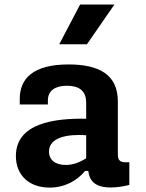

<svg xmlns="http://www.w3.org/2000/svg" viewBox="-20 -838 660 870"><path d="M290.5 -546C130 -546 69.5 -482 69.5 -390V-364.5H197V-383.5C197 -428.5 231.5 -449.5 284 -449.5C334.5 -449 370.5 -430 370.5 -372.5V-300C229 -302.5 52 -281 52 -131C52 -43 113 12 204.5 12C274.5 12 330 -20 365.5 -63.5H380C385.5 -19.5 409 11.5 482.5 11.5C508 11.5 535.5 7.5 566 0V-103C524 -100 514 -108.5 514 -141V-378.5C514 -501 427.5 -546 290.5 -546ZM248.5 -637.5 343 -817.5H498.5L374 -637.5ZM202 -151C202 -200 250.5 -226.5 339.5 -226.5C350.5 -226.5 360.5 -226 370.5 -225V-121C342.5 -102.5 311 -90.5 277.5 -90.5C230.5 -90.5 202 -113.5 202 -151Z"/></svg>

Font: Monaspace Neon
Style: Bold
Weight: 700
Designer: Riley Cran & the Lettermatic Team
Foundry: Lettermatic
Version: Version 1.200 (Monaspace Neon)